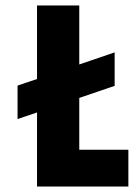

<svg xmlns="http://www.w3.org/2000/svg" viewBox="-20 -680 498 700"><path d="M115 0H448V-134H269V-323L398 -367V-489L269 -445V-660H115V-392L44 -368V-246L115 -270Z"/></svg>

Font: Bricolage Grotesque 10pt Condensed ExtraBold
Style: Regular
Weight: 800
Width: 3
Designer: Mathieu Triay
Foundry: Atelier Triay
Version: Version 1.000;gftools[0.9.29]